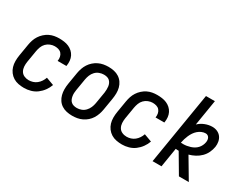

<svg xmlns="http://www.w3.org/2000/svg" viewBox="-79 -1213 2158 1698"><g transform="rotate(30 1000.0 -363.5)"><path d="M213 8Q183 8 154.5 2.5Q126 -3 102.5 -17.5Q79 -32 62 -54.5Q45 -77 37 -104Q29 -131 29 -161Q29 -191 34 -221L54 -341Q58 -365 66 -389.5Q74 -414 88.5 -436.5Q103 -459 123.5 -477.5Q144 -496 167.5 -507.5Q191 -519 216 -523.5Q241 -528 266 -528Q291 -528 316 -524.5Q341 -521 363 -511.5Q385 -502 402.5 -486Q420 -470 430.5 -449Q441 -428 443.5 -403.5Q446 -379 442 -353L441 -348H351L352 -351Q355 -371 351 -390Q347 -409 335 -423Q323 -437 304.5 -442.5Q286 -448 266 -448Q244 -448 221 -439Q198 -430 181 -412.5Q164 -395 155.5 -372.5Q147 -350 143 -327L123 -207Q119 -182 120.5 -157.5Q122 -133 133.5 -112.5Q145 -92 167 -82Q189 -72 214 -72Q235 -72 256 -78.5Q277 -85 294.5 -99Q312 -113 324.5 -132Q337 -151 344 -172L423 -143Q412 -111 391 -82Q370 -53 342 -32Q314 -11 280 -1.5Q246 8 213 8Z M704 8Q675 8 647 2Q619 -4 596 -19Q573 -34 558 -56.5Q543 -79 536 -106Q529 -133 529 -162Q529 -191 534 -221L554 -341Q558 -365 566.5 -390Q575 -415 589.5 -437.5Q604 -460 624.5 -478Q645 -496 669 -507.5Q693 -519 718.5 -523.5Q744 -528 769 -528Q798 -528 826 -522Q854 -516 877 -501Q900 -486 915.5 -463.5Q931 -441 938 -414Q945 -387 944.5 -358Q944 -329 939 -299L919 -179Q915 -155 906.5 -130Q898 -105 884 -82.5Q870 -60 849.5 -42Q829 -24 805 -12.5Q781 -1 755 3.5Q729 8 704 8ZM706 -72Q729 -72 751.5 -80.5Q774 -89 791 -107Q808 -125 817.5 -147.5Q827 -170 831 -193L851 -313Q853 -329 853.5 -345Q854 -361 852 -376.5Q850 -392 843.5 -406Q837 -420 826 -430Q815 -440 799.5 -444Q784 -448 768 -448Q745 -448 722 -439.5Q699 -431 682 -413Q665 -395 656 -372.5Q647 -350 643 -327L623 -207Q620 -191 619.5 -175Q619 -159 621.5 -143.5Q624 -128 630 -114Q636 -100 647.5 -90Q659 -80 674.5 -76Q690 -72 706 -72Z M1213 8Q1183 8 1154.5 2.5Q1126 -3 1102.5 -17.5Q1079 -32 1062 -54.5Q1045 -77 1037 -104Q1029 -131 1029 -161Q1029 -191 1034 -221L1054 -341Q1058 -365 1066 -389.5Q1074 -414 1088.5 -436.5Q1103 -459 1123.5 -477.5Q1144 -496 1167.5 -507.5Q1191 -519 1216 -523.5Q1241 -528 1266 -528Q1291 -528 1316 -524.5Q1341 -521 1363 -511.5Q1385 -502 1402.5 -486Q1420 -470 1430.5 -449Q1441 -428 1443.5 -403.5Q1446 -379 1442 -353L1441 -348H1351L1352 -351Q1355 -371 1351 -390Q1347 -409 1335 -423Q1323 -437 1304.5 -442.5Q1286 -448 1266 -448Q1244 -448 1221 -439Q1198 -430 1181 -412.5Q1164 -395 1155.5 -372.5Q1147 -350 1143 -327L1123 -207Q1119 -182 1120.5 -157.5Q1122 -133 1133.5 -112.5Q1145 -92 1167 -82Q1189 -72 1214 -72Q1235 -72 1256 -78.5Q1277 -85 1294.5 -99Q1312 -113 1324.5 -132Q1337 -151 1344 -172L1423 -143Q1412 -111 1391 -82Q1370 -53 1342 -32Q1314 -11 1280 -1.5Q1246 8 1213 8Z M1522 0 1643 -735H1734L1691 -472Q1719 -499 1756 -513.5Q1793 -528 1830 -528Q1857 -528 1880.5 -517.5Q1904 -507 1919 -487Q1934 -467 1939 -441Q1944 -415 1940 -388Q1935 -357 1921 -327Q1907 -297 1883 -273Q1859 -249 1829.5 -233.5Q1800 -218 1768 -209L1892 0H1791L1676 -195Q1668 -195 1660 -195.5Q1652 -196 1645 -197L1613 0ZM1682 -266Q1699 -266 1717 -269Q1735 -272 1752.5 -277.5Q1770 -283 1786.5 -292.5Q1803 -302 1816 -316Q1829 -330 1837 -347Q1845 -364 1848 -381Q1850 -393 1849 -404.5Q1848 -416 1843 -426Q1838 -436 1828.5 -442Q1819 -448 1807 -448Q1787 -448 1767 -439.5Q1747 -431 1730.5 -416.5Q1714 -402 1702 -384Q1690 -366 1681.5 -346.5Q1673 -327 1667 -307.5Q1661 -288 1657 -267Q1663 -267 1669 -266.5Q1675 -266 1682 -266Z"/></g></svg>

Font: Iosevka Curly Medium
Style: Italic
Weight: 500
Italic angle: -9°
Monospace: yes
Designer: Belleve Invis
Foundry: Belleve Invis
Version: Version 22.1.2; ttfautohint (v1.8.4)